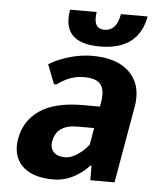

<svg xmlns="http://www.w3.org/2000/svg" viewBox="-51 -735 642 789"><g transform="rotate(5 270.0 -340.5)"><path d="M37 -115Q37 -130 40 -145Q53 -220 115.5 -262.5Q178 -305 293 -305H363L366 -320Q369 -338 369 -352Q369 -388 349.5 -404Q330 -420 289 -420Q245 -420 209 -400Q191 -391 177 -380H167L136 -460Q163 -476 187 -485Q254 -510 314 -510Q408 -510 458.5 -468Q509 -426 509 -356Q509 -338 506 -320L450 0H350V-60H345Q325 -38 305 -25Q255 10 198 10Q120 10 78.5 -23.5Q37 -57 37 -115ZM306 -115Q319 -126 335 -145L347 -215H277Q192 -215 180 -145Q179 -141 179 -132Q179 -111 194.5 -98Q210 -85 239 -85Q268 -85 306 -115ZM203 -655Q203 -672 206 -691H316Q314 -681 314 -666Q314 -621 354 -621Q404 -621 416 -691H526Q501 -551 341 -551Q203 -551 203 -655Z"/></g></svg>

Font: Scada
Style: Bold Italic
Weight: 700
Italic angle: -10°
Version: Version 4.000